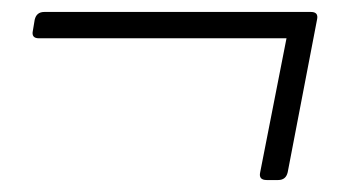

<svg xmlns="http://www.w3.org/2000/svg" viewBox="-20 -303 568 321"><path d="M500 -283Q513 -283 510 -270L461 -15Q458 -2 445 -2H426Q412 -2 415 -15L459 -239H45Q32 -239 35 -252L38 -270Q41 -283 54 -283Z"/></svg>

Font: Young Serif Light
Style: Italic
Weight: 300
Italic angle: -10.979°
Designer: Bastien Sozeau
Foundry: NBR — Bastien Sozeau
Version: Version 5.001